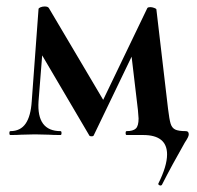

<svg xmlns="http://www.w3.org/2000/svg" viewBox="-20 -417 607 593"><path d="M476 156Q473 156 470.5 154Q468 152 469 150Q496 96 496 60Q496 0 422 0H371Q368 0 368 -6Q368 -12 371 -12Q391 -12 399.5 -20Q408 -28 408 -51Q408 -57 406 -77L384 -263L425 -322L270 0Q269 4 263 4Q256 4 255 0L102 -260L117 -331L99 -104Q93 -12 167 -12Q170 -12 170 -6Q170 0 167 0Q144 0 131 -1L88 -2L46 -1Q34 0 12 0Q9 0 9 -6Q9 -12 12 -12Q43 -12 59 -35Q75 -58 78 -104L99 -389Q99 -392 105 -394.5Q111 -397 118 -397Q128 -397 131 -392L305 -98L283 -76L435 -392Q437 -395 444 -395Q450 -395 456.5 -392.5Q463 -390 463 -388L499 -81Q503 -48 507 -35Q511 -22 521 -17Q531 -12 554 -12Q563 -12 563 -2Q563 2 560 8Q557 14 551 23Q511 93 480 154Q478 156 476 156Z"/></svg>

Font: Cormorant Garamond
Style: Bold
Weight: 700
Designer: Christian Thalmann (Catharsis Fonts)
Foundry: Catharsis Fonts
Version: Version 4.000